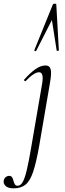

<svg xmlns="http://www.w3.org/2000/svg" viewBox="-98 -752 355 1047"><path d="M-23 275Q-54 275 -67 262.5Q-80 250 -78 235Q-76 221 -67 214Q-58 207 -48 207Q-37 207 -32 215Q-27 223 -24.5 234Q-22 245 -17 253Q-12 261 -2 261Q14 261 25.5 241Q37 221 47.5 177.5Q58 134 70 64L132 -297Q142 -358 115 -358Q88 -358 43 -311Q40 -307 35.5 -311.5Q31 -316 35 -319Q69 -357 97 -376Q125 -395 150 -395Q173 -395 178.5 -373.5Q184 -352 174 -297L116 42Q100 133 83 184Q66 235 41 255Q16 275 -23 275ZM209 -727 223 -478Q223 -475 217 -474.5Q211 -474 211 -477L185 -643L99 -474Q98 -472 93 -473.5Q88 -475 89 -478L190 -727Q192 -732 200.5 -732Q209 -732 209 -727Z"/></svg>

Font: Cormorant Garamond Light Light
Style: Italic
Weight: 300
Italic angle: -10°
Version: Version 4.001